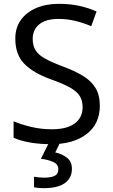

<svg xmlns="http://www.w3.org/2000/svg" viewBox="-20 -744 589 1004"><path d="M502 -191Q502 -96 433 -43Q364 10 247 10Q187 10 136 1Q85 -8 51 -24V-110Q87 -94 140.5 -81Q194 -68 251 -68Q331 -68 371.5 -99Q412 -130 412 -183Q412 -218 397 -242Q382 -266 345.5 -286.5Q309 -307 244 -330Q153 -363 106.5 -411Q60 -459 60 -542Q60 -599 89 -639.5Q118 -680 169.5 -702Q221 -724 288 -724Q347 -724 396 -713Q445 -702 485 -684L457 -607Q420 -623 376.5 -634Q333 -645 286 -645Q219 -645 185 -616.5Q151 -588 151 -541Q151 -505 166 -481Q181 -457 215 -438Q249 -419 307 -397Q370 -374 413.5 -347.5Q457 -321 479.5 -284Q502 -247 502 -191ZM356 139Q356 187 319 213.5Q282 240 208 240Q176 240 158 235V180Q167 182 182 183.5Q197 185 211 185Q247 185 266 175.5Q285 166 285 141Q285 115 258.5 103Q232 91 194 86L237 0H295L269 53Q305 61 330.5 81Q356 101 356 139Z"/></svg>

Font: Noto Sans Nabataean
Style: Regular
Weight: 400
Designer: Monotype Design Team
Foundry: Monotype Imaging Inc.
Version: Version 2.001; ttfautohint (v1.8.4.7-5d5b)